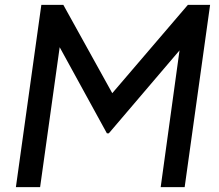

<svg xmlns="http://www.w3.org/2000/svg" viewBox="-20 -765 896 785"><path d="M45 0 149 -745H239L439 -384L748 -745H839L735 0H637L714 -559L425 -220H417L224 -572L144 0Z"/></svg>

Font: Plus Jakarta Sans Medium
Style: Italic
Weight: 500
Italic angle: -8°
Designer: Gumpita Rahayu
Foundry: Tokotype
Version: Version 2.071; ttfautohint (v1.8.4.7-5d5b);gftools[0.9.29]